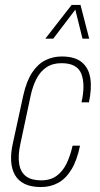

<svg xmlns="http://www.w3.org/2000/svg" viewBox="-20 -749 404 775"><path d="M145 6Q106 6 80 -6.5Q54 -19 40.5 -42.5Q27 -66 25 -98.5Q23 -131 32 -171L74 -364Q87 -422 110 -456.5Q133 -491 163.5 -506Q194 -521 229 -521Q282 -521 310 -498Q338 -475 344.5 -433.5Q351 -392 339 -336H309Q325 -407 308.5 -450.5Q292 -494 228 -494Q192 -494 167 -477Q142 -460 127 -430.5Q112 -401 104 -364L62 -167Q52 -120 57.5 -87Q63 -54 85 -37.5Q107 -21 146 -21Q184 -21 209 -39.5Q234 -58 249 -89.5Q264 -121 273 -161H303Q291 -102 268.5 -65Q246 -28 215 -11Q184 6 145 6ZM163 -593 269 -729H305L340 -593H313L284 -710L195 -593Z"/></svg>

Font: Hubot Sans Condensed ExtraLight
Style: Italic
Weight: 200
Width: 3
Italic angle: -12.0243°
Designer: Deni Anggara
Foundry: GitHub, Inc., Subsidiary of Microsoft Corporation
Version: Version 2.000